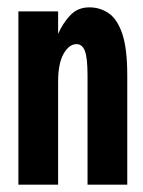

<svg xmlns="http://www.w3.org/2000/svg" viewBox="-20 -502 390 522"><path d="M30 0V-471H138V-410Q152 -441 172 -461.5Q192 -482 223 -482Q252 -482 275.5 -466Q299 -450 312.5 -410Q326 -370 326 -297V0H218V-296Q218 -344 211 -363Q204 -382 188 -382Q168 -382 153 -356Q138 -330 138 -279V0Z"/></svg>

Font: Inconsolata ExtraCondensed Black
Style: Regular
Weight: 900
Width: 2
Monospace: yes
Designer: Raph Levien, Cyreal, Brenton Simpson
Foundry: Raph Levien, Cyreal, Google
Version: Version 3.001; ttfautohint (v1.8.2.53-6de2)